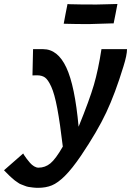

<svg xmlns="http://www.w3.org/2000/svg" viewBox="-87 -735 642 939"><path d="M487.3 -715.3Q484.4 -699.2 478.3 -668Q472.2 -636.7 468.8 -620.6H460.4Q361.3 -617.2 347.7 -617.2Q283.2 -617.2 233.4 -618.7Q231.9 -618.7 229 -618.9Q226.1 -619.1 224.6 -619.1Q227.5 -635.3 233.6 -667.2Q239.7 -699.2 243.2 -715.3Q249 -714.4 252.4 -714.4Q299.8 -712.9 384.8 -712.9Q400.4 -712.9 434.8 -714.1Q469.2 -715.3 479 -715.3ZM26.4 15.6 31.2 23.9Q36.6 32.2 43.7 41.7Q50.8 51.3 59.8 61.5Q68.8 71.8 79.8 78.4Q90.8 85 101.1 85Q133.8 85 159.4 64Q185.1 43 220.2 -18.1Q206.5 -133.8 193.1 -204.8Q179.7 -275.9 163.8 -310.8Q147.9 -345.7 132.8 -356.2Q117.7 -366.7 93.8 -366.7Q76.7 -366.7 71.8 -366.2Q72.3 -387.7 73.2 -430.4Q74.2 -473.1 74.7 -494.6H124Q195.3 -494.6 237.3 -405Q279.3 -315.4 297.4 -115.2Q350.6 -246.1 372.1 -319.6Q393.6 -393.1 409.2 -494.6H534.2Q534.2 -465.8 516.6 -409.7Q476.1 -277.3 432.6 -184.8Q389.2 -92.3 309.1 26.4Q265.6 90.3 230.7 125Q195.8 159.7 166.5 171.6Q137.2 183.6 99.1 183.6Q85.9 183.6 74 182.1Q62 180.7 52.7 179.2Q43.5 177.7 32.7 173.1Q22 168.5 15.6 166.5Q9.3 164.6 -0.7 157.2Q-10.7 149.9 -14.6 147.5Q-18.6 145 -28.8 135.5Q-39.1 126 -41.3 124Q-43.5 122.1 -54.7 110.6Q-65.9 99.1 -67.4 97.7Z"/></svg>

Font: Fantasque Sans Mono
Style: Bold Italic
Weight: 700
Italic angle: -11°
Monospace: yes
Designer: Jany Belluz
Version: Version 1.7.1